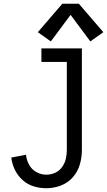

<svg xmlns="http://www.w3.org/2000/svg" viewBox="-20 -992 569 1020"><path d="M250 -772 181 -821 311 -972H399L529 -821L460 -772L355 -913ZM226 8Q192 8 159 -2Q126 -12 100 -35.5Q74 -59 59 -90Q44 -121 40 -155L118 -170Q121 -142 134.5 -117Q148 -92 173 -78Q198 -64 226 -64Q250 -64 272.5 -74Q295 -84 309.5 -104Q324 -124 329.5 -147.5Q335 -171 335 -195V-663H200V-735H415V-195Q415 -156 404 -118Q393 -80 366.5 -50Q340 -20 302.5 -6Q265 8 226 8Z"/></svg>

Font: Iosevka SS08
Style: Regular
Weight: 400
Monospace: yes
Designer: Belleve Invis
Foundry: Belleve Invis
Version: 2.1.0; ttfautohint (v1.8.2)